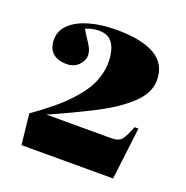

<svg xmlns="http://www.w3.org/2000/svg" viewBox="-94 -938 629 650"><g transform="rotate(20 220.5 -612.5)"><path d="M50 -374 38 -484Q119 -541 160.5 -586Q202 -631 216.5 -667.5Q231 -704 231 -735Q231 -779 215.5 -803.5Q200 -828 165 -828Q141 -828 117 -818Q128 -799 143 -777Q158 -755 158 -736Q158 -717 141.5 -700.5Q125 -684 99 -684Q67 -684 49 -700Q31 -716 31 -748Q31 -781 56 -804Q81 -827 123.5 -839Q166 -851 220 -851Q311 -851 358.5 -823Q406 -795 406 -737Q406 -691 363 -650.5Q320 -610 249 -573.5Q178 -537 94 -500H328Q355 -500 365.5 -514Q376 -528 389 -562H403L380 -374Z"/></g></svg>

Font: Literata 72pt Black
Style: Regular
Weight: 900
Designer: Latin by Veronika Burian and Jose Scaglione. Greek by Irene Vlachou. Cyrillic by Vera Evstafieva.
Foundry: TypeTogether
Version: Version 3.002